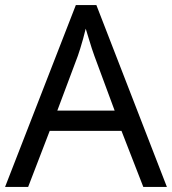

<svg xmlns="http://www.w3.org/2000/svg" viewBox="-20 -737 679 757"><path d="M545 0 459 -221H176L91 0H0L279 -717H360L638 0ZM352 -517Q349 -525 342 -546Q335 -567 328.5 -589.5Q322 -612 318 -624Q313 -604 307.5 -583.5Q302 -563 296.5 -546Q291 -529 287 -517L206 -301H432Z"/></svg>

Font: hexlmalayalam05
Style: Book
Weight: 400
Designer: Jelle Bosma - Monotype Design Team
Foundry: Monotype Imaging Inc.
Version: Version 2.003